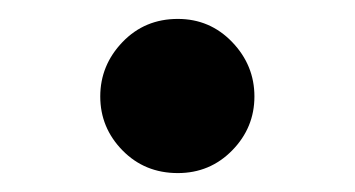

<svg xmlns="http://www.w3.org/2000/svg" viewBox="-20 -167 375 203"><path d="M168 16Q133 16 109.5 -8Q86 -32 86 -65Q86 -98 109.5 -122.5Q133 -147 168 -147Q202 -147 225.5 -122.5Q249 -98 249 -65Q249 -32 225.5 -8Q202 16 168 16Z"/></svg>

Font: Noto Serif KR ExtraLight
Style: Bold
Weight: 700
Version: Version 2.002-H1;hotconv 1.1.0;makeotfexe 2.6.0